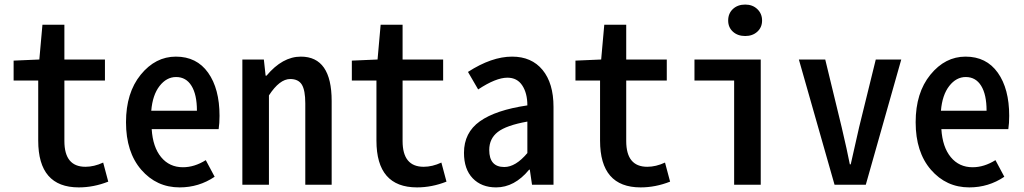

<svg xmlns="http://www.w3.org/2000/svg" viewBox="-20 -814 4510 846"><path d="M327.1 11.7Q148.4 11.7 148.4 -194.3V-459H40V-546.9L153.3 -551.8L167 -705.1H263.7V-551.8H442.4V-459H263.7V-192.4Q263.7 -79.1 356.4 -79.1Q394.5 -79.1 434.6 -97.7L457 -13.7Q392.6 11.7 327.1 11.7Z M771.5 11.7Q669.9 11.7 602.5 -65.9Q535.2 -143.6 535.2 -275.4Q535.2 -405.3 600.1 -484.9Q665 -564.5 754.9 -564.5Q846.7 -564.5 897 -493.7Q947.3 -422.9 947.3 -303.7Q947.3 -270.5 943.4 -245.1H648.4Q653.3 -166 689.9 -121.6Q726.6 -77.1 786.1 -77.1Q836.9 -77.1 886.7 -108.4L925.8 -35.2Q856.4 11.7 771.5 11.7ZM646.5 -326.2H847.7Q847.7 -397.5 823.7 -436Q799.8 -474.6 755.9 -474.6Q713.9 -474.6 683.1 -435.1Q652.3 -395.5 646.5 -326.2Z M1047.9 0V-551.8H1142.6L1150.4 -480.5H1154.3Q1224.6 -564.5 1305.7 -564.5Q1441.4 -564.5 1441.4 -369.1V0H1325.2V-358.4Q1325.2 -416 1310.1 -440.9Q1294.9 -465.8 1258.8 -465.8Q1211.9 -465.8 1165 -393.6V0Z M1817.4 11.7Q1638.7 11.7 1638.7 -194.3V-459H1530.3V-546.9L1643.6 -551.8L1657.2 -705.1H1753.9V-551.8H1932.6V-459H1753.9V-192.4Q1753.9 -79.1 1846.7 -79.1Q1884.8 -79.1 1924.8 -97.7L1947.3 -13.7Q1882.8 11.7 1817.4 11.7Z M2166 11.7Q2101.6 11.7 2063 -28.3Q2024.4 -68.4 2024.4 -140.6Q2024.4 -229.5 2094.2 -279.3Q2164.1 -329.1 2303.7 -349.6Q2303.7 -403.3 2281.2 -437.5Q2258.8 -471.7 2215.8 -471.7Q2165 -471.7 2086.9 -419.9L2042 -497.1Q2146.5 -564.5 2236.3 -564.5Q2322.3 -564.5 2370.6 -505.9Q2418.9 -447.3 2418.9 -342.8V0H2324.2L2314.5 -66.4H2311.5Q2247.1 11.7 2166 11.7ZM2202.1 -78.1Q2252 -78.1 2303.7 -139.6V-278.3Q2210.9 -261.7 2173.3 -232.4Q2135.7 -203.1 2135.7 -153.3Q2135.7 -78.1 2202.1 -78.1Z M2802.7 11.7Q2624 11.7 2624 -194.3V-459H2515.6V-546.9L2628.9 -551.8L2642.6 -705.1H2739.3V-551.8H2918V-459H2739.3V-192.4Q2739.3 -79.1 2832 -79.1Q2870.1 -79.1 2910.2 -97.7L2932.6 -13.7Q2868.2 11.7 2802.7 11.7Z M3214.8 0V-459H3040V-551.8H3332V0ZM3263.7 -655.3Q3230.5 -655.3 3209.5 -674.3Q3188.5 -693.4 3188.5 -723.6Q3188.5 -754.9 3209.5 -774.4Q3230.5 -793.9 3263.7 -793.9Q3295.9 -793.9 3316.9 -773.9Q3337.9 -753.9 3337.9 -723.6Q3337.9 -693.4 3316.9 -674.3Q3295.9 -655.3 3263.7 -655.3Z M3657.2 0 3500 -551.8H3616.2L3688.5 -253.9Q3712.9 -150.4 3724.6 -89.8H3728.5Q3749 -178.7 3765.6 -253.9L3838.9 -551.8H3951.2L3794.9 0Z M4251 11.7Q4149.4 11.7 4082 -65.9Q4014.6 -143.6 4014.6 -275.4Q4014.6 -405.3 4079.6 -484.9Q4144.5 -564.5 4234.4 -564.5Q4326.2 -564.5 4376.5 -493.7Q4426.8 -422.9 4426.8 -303.7Q4426.8 -270.5 4422.9 -245.1H4127.9Q4132.8 -166 4169.4 -121.6Q4206.1 -77.1 4265.6 -77.1Q4316.4 -77.1 4366.2 -108.4L4405.3 -35.2Q4335.9 11.7 4251 11.7ZM4126 -326.2H4327.1Q4327.1 -397.5 4303.2 -436Q4279.3 -474.6 4235.4 -474.6Q4193.4 -474.6 4162.6 -435.1Q4131.8 -395.5 4126 -326.2Z"/></svg>

Font: GenEi Gothic M SemiBold
Style: Regular
Weight: 500
Designer: o_tamon (Modified); [Source Han Sans]
Ryoko NISHIZUKA  (kana & ideographs); Paul D. Hunt (Latin, Greek & Cyrillic); Wenl
Version: Version 1.1a;Original Version 1.004